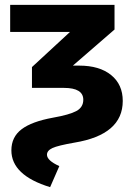

<svg xmlns="http://www.w3.org/2000/svg" viewBox="-20 -551 549 793"><path d="M187 222Q27 173 27 70Q27 15 69 -17Q111 -49 199 -65Q267 -77 295.5 -92.5Q324 -108 324 -139Q324 -188 244 -188H112V-274L269 -419H22V-531H453V-429L281 -280H307Q391 -280 439 -241Q487 -202 487 -134Q487 5 288 38Q219 50 196.5 60.5Q174 71 174 88Q174 112 225 135Z"/></svg>

Font: Fira Sans
Style: Bold
Weight: 700
Designer: bBox Type GmbH & Carrois Corporate GbR & Edenspiekermann AG
Foundry: bBox Type GmbH & Carrois Corporate GbR & Edenspiekermann AG
Version: Version 4.301;PS 004.301;hotconv 1.0.88;makeotf.lib2.5.64775